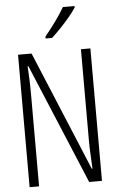

<svg xmlns="http://www.w3.org/2000/svg" viewBox="-62 -990 624 1031"><g transform="rotate(-5 250.0 -474.0)"><path d="M55 0V-714H128L396 -70H400Q399 -96 396.5 -139.5Q394 -183 394 -219V-714H445V0H376L105 -648H101Q103 -614 104.5 -577Q106 -540 106 -492V0ZM210 -798Q241 -836 269 -874.5Q297 -913 317 -948H380V-940Q365 -917 341.5 -889Q318 -861 292 -834Q266 -807 245 -788H210Z"/></g></svg>

Font: Noto Sans Mono ExtraCondensed Light
Style: Regular
Weight: 300
Width: 2
Designer: Monotype Design Team
Foundry: Monotype Imaging Inc.
Version: Version 2.014; ttfautohint (v1.8.4.7-5d5b)